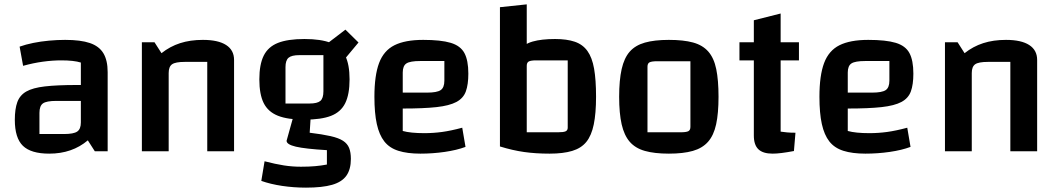

<svg xmlns="http://www.w3.org/2000/svg" viewBox="-20 -694 4855 881"><path d="M206 11Q122 11 85 -25Q48 -61 48 -144Q48 -194 59.5 -225.5Q71 -257 100.5 -274Q130 -291 186 -297.5Q242 -304 332 -304H381V-231H239Q193 -231 177 -219.5Q161 -208 161 -176V-79H273Q318 -79 334.5 -90.5Q351 -102 351 -132V-407Q319 -417 261 -417Q221 -417 177 -411Q133 -405 86 -392L70 -480Q98 -490 132.5 -497Q167 -504 205 -507.5Q243 -511 279 -511Q350 -511 392.5 -496.5Q435 -482 454.5 -449.5Q474 -417 474 -363V0H415L383 -50Q311 11 206 11Z M631 0V-500H689L721 -450Q760 -481 806.5 -496Q853 -511 911 -511Q981 -511 1017.5 -487.5Q1054 -464 1054 -419V0H931V-410H828Q785 -410 769.5 -399Q754 -388 754 -359V0Z M1377 -145Q1300 -145 1255 -163Q1210 -181 1190 -221Q1170 -261 1170 -330Q1170 -398 1190 -438.5Q1210 -479 1255 -497Q1300 -515 1377 -515Q1453 -515 1498.5 -497Q1544 -479 1564 -438.5Q1584 -398 1584 -330Q1584 -261 1564 -220.5Q1544 -180 1499 -162.5Q1454 -145 1377 -145ZM1290 -219H1400Q1436 -219 1450 -231Q1464 -243 1464 -275V-441H1354Q1318 -441 1304 -429Q1290 -417 1290 -386ZM1590 35Q1590 83 1569.5 112Q1549 141 1504 154Q1459 167 1384 167Q1328 167 1274.5 159Q1221 151 1179 136L1194 46Q1244 59 1282.5 65Q1321 71 1361 71Q1397 71 1425.5 68.5Q1454 66 1480 61V-5Q1380 -11 1337.5 -21Q1295 -31 1295 -48L1327 -163H1406L1401 -85Q1459 -78 1496.5 -69.5Q1534 -61 1554 -48Q1574 -35 1582 -15Q1590 5 1590 35ZM1545 -403 1476 -490 1565 -558 1625 -499Z M1909 11Q1849 11 1808 -2Q1767 -15 1743.5 -45Q1720 -75 1709 -125Q1698 -175 1698 -250Q1698 -348 1719.5 -405Q1741 -462 1790 -486.5Q1839 -511 1922 -511Q2003 -511 2048 -497.5Q2093 -484 2111 -450.5Q2129 -417 2129 -356Q2129 -306 2117.5 -274.5Q2106 -243 2074 -226Q2042 -209 1983 -202.5Q1924 -196 1828 -196H1798V-269H1939Q1985 -269 2002 -280.5Q2019 -292 2019 -324V-414H1908Q1862 -414 1845 -403Q1828 -392 1828 -361V-93Q1864 -83 1927 -83Q1968 -83 2008.5 -88.5Q2049 -94 2101 -108L2116 -20Q2076 -5 2021 3Q1966 11 1909 11Z M2527 -515Q2581 -515 2617.5 -502.5Q2654 -490 2675.5 -460Q2697 -430 2706 -379Q2715 -328 2715 -250Q2715 -174 2704.5 -123Q2694 -72 2670.5 -43Q2647 -14 2605.5 -1.5Q2564 11 2502 11Q2447 11 2411.5 -0.5Q2376 -12 2356 -40.5Q2336 -69 2328.5 -120Q2321 -171 2321 -250Q2321 -330 2330 -381.5Q2339 -433 2361.5 -462.5Q2384 -492 2424.5 -503.5Q2465 -515 2527 -515ZM2585 -417H2441Q2416 -417 2406.5 -412Q2397 -407 2397 -392V-87H2540Q2566 -87 2575.5 -91.5Q2585 -96 2585 -108ZM2274 -661 2397 -674V-108V-62L2502 11Q2438 11 2385 3.5Q2332 -4 2274 -22Z M3049 11Q2983 11 2939 -1.5Q2895 -14 2869.5 -43.5Q2844 -73 2832.5 -123.5Q2821 -174 2821 -250Q2821 -326 2832.5 -377Q2844 -428 2869.5 -457Q2895 -486 2939 -498.5Q2983 -511 3049 -511Q3116 -511 3160 -499Q3204 -487 3230 -457.5Q3256 -428 3266.5 -377Q3277 -326 3277 -250Q3277 -174 3266 -123.5Q3255 -73 3229 -43.5Q3203 -14 3159 -1.5Q3115 11 3049 11ZM2951 -87H3102Q3129 -87 3138.5 -92Q3148 -97 3148 -112V-413H2997Q2970 -413 2960.5 -408Q2951 -403 2951 -388Z M3525 11Q3481 11 3460 -9Q3439 -29 3439 -72V-601L3562 -632V-90Q3576 -88 3591.5 -86.5Q3607 -85 3630 -85L3623 -1Q3591 5 3567 8Q3543 11 3525 11ZM3373 -417V-500H3646V-417Z M3951 11Q3891 11 3850 -2Q3809 -15 3785.5 -45Q3762 -75 3751 -125Q3740 -175 3740 -250Q3740 -348 3761.5 -405Q3783 -462 3832 -486.5Q3881 -511 3964 -511Q4045 -511 4090 -497.5Q4135 -484 4153 -450.5Q4171 -417 4171 -356Q4171 -306 4159.5 -274.5Q4148 -243 4116 -226Q4084 -209 4025 -202.5Q3966 -196 3870 -196H3840V-269H3981Q4027 -269 4044 -280.5Q4061 -292 4061 -324V-414H3950Q3904 -414 3887 -403Q3870 -392 3870 -361V-93Q3906 -83 3969 -83Q4010 -83 4050.5 -88.5Q4091 -94 4143 -108L4158 -20Q4118 -5 4063 3Q4008 11 3951 11Z M4316 0V-500H4374L4406 -450Q4445 -481 4491.5 -496Q4538 -511 4596 -511Q4666 -511 4702.5 -487.5Q4739 -464 4739 -419V0H4616V-410H4513Q4470 -410 4454.5 -399Q4439 -388 4439 -359V0Z"/></svg>

Font: Changa ExtraLight Medium
Style: Regular
Weight: 500
Version: Version 3.002; ttfautohint (v1.8.2)